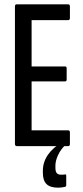

<svg xmlns="http://www.w3.org/2000/svg" viewBox="-20 -675 382 887"><path d="M58 0Q49 0 49 -10V-645Q49 -655 57 -655H295Q303 -655 303 -645V-592Q303 -582 295 -582H126V-368H281Q288 -368 288 -359V-308Q288 -299 281 -299H126V-73H295Q303 -73 303 -63V-10Q303 0 295 0ZM248 192Q212 192 195 175.5Q178 159 178 123V114Q178 74 201.5 40Q225 6 269 -19L278 -8L280 -3Q260 16 248 42Q236 68 236 90V100Q236 118 242.5 125Q249 132 261 132Q266 132 270.5 132Q275 132 280 131Q286 129 286 137V179Q286 187 281 188Q273 190 265 191Q257 192 248 192Z"/></svg>

Font: Sofia Sans Extra Condensed Medium
Style: Regular
Weight: 500
Version: Version 4.100